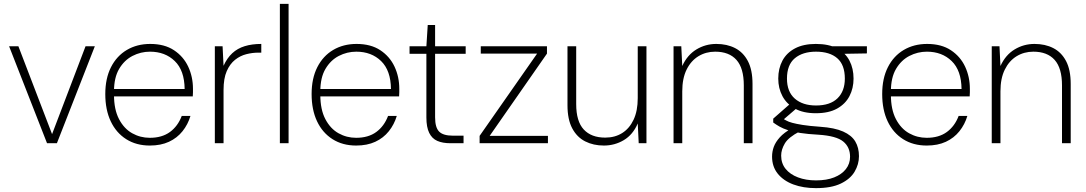

<svg xmlns="http://www.w3.org/2000/svg" viewBox="-20 -740 5612 992"><path d="M223 0 27 -501H75L249 -47L422 -501H470L274 0Z M754 12Q684 12 632 -21Q580 -54 552 -113.5Q524 -173 524 -254Q524 -335 553.5 -393Q583 -451 635.5 -482Q688 -513 756 -513Q830 -513 879 -480.5Q928 -448 952.5 -395.5Q977 -343 977 -281Q977 -272 977 -263Q977 -254 976 -242H556V-280H934Q933 -376 883 -424.5Q833 -473 755 -473Q707 -473 664.5 -451Q622 -429 595.5 -384Q569 -339 569 -268V-250Q569 -174 595 -124.5Q621 -75 663 -51.5Q705 -28 754 -28Q817 -28 858 -58Q899 -88 919 -141H964Q951 -97 923 -62Q895 -27 853 -7.5Q811 12 754 12Z M1090 0V-501H1130L1135 -400Q1153 -440 1180 -465Q1207 -490 1244.5 -501.5Q1282 -513 1330 -513V-468H1314Q1284 -468 1252.5 -460Q1221 -452 1194.5 -431Q1168 -410 1151.5 -372.5Q1135 -335 1135 -275V0Z M1426 0V-720H1471V0Z M1820 12Q1750 12 1698 -21Q1646 -54 1618 -113.5Q1590 -173 1590 -254Q1590 -335 1619.5 -393Q1649 -451 1701.5 -482Q1754 -513 1822 -513Q1896 -513 1945 -480.5Q1994 -448 2018.5 -395.5Q2043 -343 2043 -281Q2043 -272 2043 -263Q2043 -254 2042 -242H1622V-280H2000Q1999 -376 1949 -424.5Q1899 -473 1821 -473Q1773 -473 1730.5 -451Q1688 -429 1661.5 -384Q1635 -339 1635 -268V-250Q1635 -174 1661 -124.5Q1687 -75 1729 -51.5Q1771 -28 1820 -28Q1883 -28 1924 -58Q1965 -88 1985 -141H2030Q2017 -97 1989 -62Q1961 -27 1919 -7.5Q1877 12 1820 12Z M2307 0Q2267 0 2239.5 -12Q2212 -24 2197.5 -53.5Q2183 -83 2183 -133V-462H2096V-501H2183L2190 -611H2228V-501H2386V-462H2228V-134Q2228 -81 2249 -60Q2270 -39 2320 -39H2375V0Z M2458 0V-38L2755 -463H2464V-501H2806V-463L2510 -38H2811V0Z M3100 12Q3046 12 3003.5 -9.5Q2961 -31 2936.5 -77Q2912 -123 2912 -196V-501H2957V-202Q2957 -113 2996 -71Q3035 -29 3107 -29Q3157 -29 3194.5 -52.5Q3232 -76 3253.5 -121.5Q3275 -167 3275 -233V-501H3320V0H3280L3275 -102Q3250 -44 3203 -16Q3156 12 3100 12Z M3460 0V-501H3500L3505 -399Q3531 -456 3578 -484.5Q3625 -513 3681 -513Q3736 -513 3778 -491.5Q3820 -470 3844 -424.5Q3868 -379 3868 -306V0H3823V-299Q3823 -388 3785 -430.5Q3747 -473 3675 -473Q3627 -473 3588.5 -449.5Q3550 -426 3527.5 -380.5Q3505 -335 3505 -268V0Z M4196 232Q4130 232 4079 213Q4028 194 3998.5 157.5Q3969 121 3969 69Q3969 43 3978 18.5Q3987 -6 4009 -30.5Q4031 -55 4072 -78L4112 -61Q4054 -31 4035 1Q4016 33 4016 64Q4016 104 4039 132.5Q4062 161 4103 176.5Q4144 192 4196 192Q4251 192 4290 176.5Q4329 161 4350.5 133.5Q4372 106 4372 70Q4372 20 4336.5 -9Q4301 -38 4209 -44Q4153 -47 4115 -53Q4077 -59 4051 -67.5Q4025 -76 4007.5 -86Q3990 -96 3975 -107V-127L4065 -206L4108 -191L4016 -112V-132Q4029 -125 4041 -118Q4053 -111 4073 -105.5Q4093 -100 4127 -94.5Q4161 -89 4218 -85Q4292 -80 4336 -60.5Q4380 -41 4399 -9Q4418 23 4418 67Q4418 109 4395.5 147Q4373 185 4324 208.5Q4275 232 4196 232ZM4195 -155Q4130 -155 4087 -179Q4044 -203 4022.5 -243.5Q4001 -284 4001 -334Q4001 -386 4022.5 -426.5Q4044 -467 4087.5 -490Q4131 -513 4195 -513Q4262 -513 4305 -490Q4348 -467 4369 -426.5Q4390 -386 4390 -334Q4390 -284 4369 -243.5Q4348 -203 4305 -179Q4262 -155 4195 -155ZM4196 -195Q4269 -195 4307 -232Q4345 -269 4345 -334Q4345 -405 4306 -439Q4267 -473 4196 -473Q4127 -473 4086.5 -439Q4046 -405 4046 -334Q4046 -266 4086.5 -230.5Q4127 -195 4196 -195ZM4284 -461 4266 -501H4459V-464Z M4768 12Q4698 12 4646 -21Q4594 -54 4566 -113.5Q4538 -173 4538 -254Q4538 -335 4567.5 -393Q4597 -451 4649.5 -482Q4702 -513 4770 -513Q4844 -513 4893 -480.5Q4942 -448 4966.5 -395.5Q4991 -343 4991 -281Q4991 -272 4991 -263Q4991 -254 4990 -242H4570V-280H4948Q4947 -376 4897 -424.5Q4847 -473 4769 -473Q4721 -473 4678.5 -451Q4636 -429 4609.5 -384Q4583 -339 4583 -268V-250Q4583 -174 4609 -124.5Q4635 -75 4677 -51.5Q4719 -28 4768 -28Q4831 -28 4872 -58Q4913 -88 4933 -141H4978Q4965 -97 4937 -62Q4909 -27 4867 -7.5Q4825 12 4768 12Z M5104 0V-501H5144L5149 -399Q5175 -456 5222 -484.5Q5269 -513 5325 -513Q5380 -513 5422 -491.5Q5464 -470 5488 -424.5Q5512 -379 5512 -306V0H5467V-299Q5467 -388 5429 -430.5Q5391 -473 5319 -473Q5271 -473 5232.5 -449.5Q5194 -426 5171.5 -380.5Q5149 -335 5149 -268V0Z"/></svg>

Font: DM Sans 17pt ExtraLight
Style: Regular
Weight: 250
Version: Version 4.004;gftools[0.9.30]